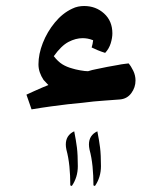

<svg xmlns="http://www.w3.org/2000/svg" viewBox="-20 -332 492 639"><path d="M85 32 68 -17Q77 -21 92 -28Q107 -35 121.5 -41Q136 -47 141 -49Q137 -53 133 -57.5Q129 -62 125 -66Q117 -78 112.5 -91Q108 -104 108 -118Q108 -152 122.5 -189Q137 -226 162.5 -257Q188 -288 220 -303Q230 -308 240 -310Q250 -312 260 -312Q299 -312 326.5 -287Q354 -262 354 -221Q354 -206 348.5 -188Q343 -170 330 -156Q317 -160 305 -165Q293 -170 285 -174Q287 -180 288 -185.5Q289 -191 290 -198Q280 -202 271.5 -203.5Q263 -205 255 -205Q232 -205 208 -192.5Q184 -180 159 -145Q173 -127 187.5 -118Q202 -109 221 -104Q230 -101 246.5 -98Q263 -95 273 -95Q280 -97 287 -99Q294 -101 301 -102Q319 -106 337.5 -109.5Q356 -113 374 -116Q383 -118 392 -119Q401 -120 408 -121Q416 -112 423.5 -96.5Q431 -81 431 -64Q431 -41 417 -22Q403 -3 379 -1Q357 1 325 3Q293 5 255 10Q231 12 205.5 15Q180 18 150.5 22Q121 26 85 32ZM296 287 291 285Q291 252 288 222Q285 192 278 166Q277 161 276.5 157Q276 153 276 149Q276 118 304 105Q310 135 313 159Q316 183 316 221Q316 258 296 287ZM219 287 214 285Q214 252 211 222Q208 192 201 166Q200 161 199.5 157Q199 153 199 149Q199 118 227 105Q233 135 236 159Q239 183 239 221Q239 258 219 287Z"/></svg>

Font: Noto Naskh Arabic
Style: Regular
Weight: 400
Designer: Monotype Design Team, David Williams, Mohamad Dakak and Nizar Qandah
Foundry: Monotype Imaging Inc.
Version: Version 2.013